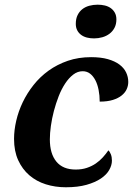

<svg xmlns="http://www.w3.org/2000/svg" viewBox="-20 -790 568 820"><path d="M303.2 -65.9Q329.6 -65.9 350.8 -73Q372.1 -80.1 389.2 -91.8Q406.2 -103.5 419.4 -118.2Q432.6 -132.8 442.9 -147.9Q449.2 -142.1 453.6 -130.6Q458 -119.1 458 -104Q458 -84.5 446.5 -64.2Q435.1 -43.9 410.9 -27.6Q386.7 -11.2 349.6 -0.7Q312.5 9.8 261.2 9.8Q215.8 9.8 175.5 -2.9Q135.3 -15.6 105.2 -41.5Q75.2 -67.4 57.6 -106Q40 -144.5 40 -196.8Q40 -233.9 49.3 -274.2Q58.6 -314.5 77.1 -353.3Q95.7 -392.1 123.3 -427Q150.9 -461.9 187.5 -488.3Q224.1 -514.6 269.5 -530.3Q314.9 -545.9 369.1 -545.9Q410.6 -545.9 440.7 -537.4Q470.7 -528.8 490 -514.4Q509.3 -500 518.6 -480.7Q527.8 -461.4 527.8 -439.9Q527.8 -424.3 521.2 -409.4Q514.6 -394.5 500 -382.6Q485.4 -370.6 462.2 -363.3Q439 -356 405.8 -356Q405.8 -382.3 401.1 -406Q396.5 -429.7 387.2 -447.5Q377.9 -465.3 364.5 -475.6Q351.1 -485.8 333 -485.8Q311.5 -485.8 292.7 -471.4Q273.9 -457 258.3 -433.3Q242.7 -409.7 230.7 -379.2Q218.8 -348.6 210.2 -316.2Q201.7 -283.7 197.3 -252.2Q192.9 -220.7 192.9 -194.8Q192.9 -133.8 220.7 -99.9Q248.5 -65.9 303.2 -65.9ZM381.8 -626Q365.2 -626 351.1 -629.6Q336.9 -633.3 326.4 -641.1Q315.9 -648.9 309.8 -660.6Q303.7 -672.4 303.7 -688Q303.7 -710 311.3 -725.3Q318.8 -740.7 331.5 -750.7Q344.2 -760.7 361.3 -765.4Q378.4 -770 397 -770Q413.1 -770 427.5 -766.6Q441.9 -763.2 452.9 -755.4Q463.9 -747.6 470.5 -735.6Q477.1 -723.6 477.1 -707Q477.1 -686.5 469 -671.1Q460.9 -655.8 447.5 -645.8Q434.1 -635.7 417 -630.9Q399.9 -626 381.8 -626Z"/></svg>

Font: Droid Serif
Style: Bold Italic
Weight: 700
Italic angle: -12°
Designer: Monotype Design team
Foundry: Monotype Imaging Inc.
Version: Version 1.03